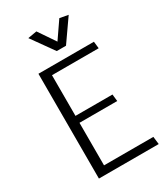

<svg xmlns="http://www.w3.org/2000/svg" viewBox="-217 -985 936 1079"><g transform="rotate(-30 251.5 -446.0)"><path d="M483 0 477 -50H157V-326H402L397 -371H157V-635H460L455 -680H95V0ZM278 -783 204 -892 146 -882 248 -739H308L408 -882L353 -892Z"/></g></svg>

Font: Catamaran Light
Style: Regular
Weight: 300
Designer: Pria Ravichandran
Version: Version 2.000